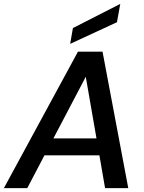

<svg xmlns="http://www.w3.org/2000/svg" viewBox="-45 -965 740 985"><path d="M-25 0 355 -700H481L613 0H494L465 -168H183L95 0ZM229 -255H450L395 -571ZM315 -740 329 -821 572 -945 555 -851Z"/></svg>

Font: Rethink Sans SemiBold
Style: Italic
Weight: 600
Italic angle: -10°
Designer: The Rethink Sans project authors (Hans Thiessen). DM Sans designed by Colophon Foundry.
Foundry: Rethink Communications LLC
Version: Version 1.001